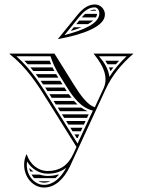

<svg xmlns="http://www.w3.org/2000/svg" viewBox="-20 -640 640 860"><path d="M334.8 -548 321.8 -532H374.3C383.3 -537.1 391.1 -542.5 397.3 -548ZM310.5 -518C306.1 -512.7 301.8 -507.3 297.5 -502H300.2C316.6 -507 331.7 -512.4 345.2 -518ZM382.1 -592H411.6C409.2 -595.4 406.2 -597 404 -597C396.3 -597 389.1 -595.2 382.1 -592ZM361.5 -578C356.4 -573.3 351.3 -568 346.2 -562H409.5C412.7 -567.2 414.6 -572.5 414.9 -578ZM241 -465C350.9 -485.5 450 -520.5 450 -575C450 -599.8 429.8 -620 405 -620C373.1 -620 347.8 -599 325.7 -571.7L240 -466ZM269.1 -482.9 335 -564.1C354.5 -588.1 376.2 -607 404 -607C415.6 -607 425 -594.9 425 -580C425 -533.6 350.2 -504 269.1 -482.9ZM228.1 158C233.8 153.4 239.2 148 244.3 142H238.2C224 146.2 209.6 148 194 148C181.4 148 169.3 145.8 158 142H121.2C124.5 148 128.5 153.4 132.9 158ZM205.5 172H151.8C159.7 175.9 168.3 178 177 178C186.8 178 196.4 175.9 205.5 172ZM115 128H129.9C123 123.4 116.7 118.1 111.1 112.3C112 117.8 113.3 123.1 115 128ZM451.5 -368C455.1 -362.7 458.4 -357.3 461.4 -352H499.2C503.9 -357.5 508.6 -362.8 513.3 -368ZM468.4 -338C470.7 -332.7 472.8 -327.4 474.5 -322H475.8C479.6 -327.4 483.7 -332.7 487.8 -338ZM328 -22C330.5 -27.3 333 -32.7 335.4 -38H313.6L323.6 -22ZM355.9 -82C358.3 -87.3 360.8 -92.7 363.3 -98H276.1L286.1 -82ZM349.4 -68H294.9L304.9 -52H341.9C344.4 -57.3 346.9 -62.7 349.4 -68ZM377.2 -128H257.4L267.4 -112H369.8C372.3 -117.3 374.8 -122.7 377.2 -128ZM219.9 -188 229.9 -172H327.2C321.8 -177 316.7 -182.4 311.7 -188ZM238.7 -158C242 -152.7 245.3 -147.3 248.7 -142H372.2C362.1 -146.3 352.8 -151.7 344.1 -158ZM211.3 -202H300.2C296.2 -207.2 292.3 -212.5 288.5 -218H201.3C204.6 -212.7 207.9 -207.4 211.3 -202ZM88.9 -368C94 -362.7 99 -357.4 103.9 -352H209.1C206.8 -357.3 204.7 -362.6 202.7 -368ZM116.1 -338C120.6 -332.7 125 -327.4 129.3 -322H223.5C220.7 -327.3 218 -332.6 215.4 -338ZM140.2 -308C144.2 -302.7 148.2 -297.4 152.1 -292H241.4L235.2 -302C233.9 -304 232.7 -306 231.5 -308ZM162 -278C165.7 -272.7 169.3 -267.4 172.9 -262H260.1L250.1 -278ZM182.2 -248C185.6 -242.7 189 -237.4 192.5 -232H279C275.6 -237.3 272.2 -242.6 268.8 -248ZM224 -400H23V-398C99 -338 146 -266 199 -180L322.7 18.1L307.5 51C284 101.8 246 126 194 126C150 126 114 95 100 52H98C92 66 88 80 88 98C88 154 128 200 177 200C228 200 267 160 293 106L453 -240C482.9 -303.6 524 -353 577 -399L576 -400H399C424.7 -368 452.7 -327.9 452.7 -284.7C452.7 -271.4 450.1 -257.9 443.9 -244.2L405 -160.1C372.5 -167.8 339 -215.4 310 -262ZM396 -144.6 327.4 3 209.2 -186.3C161.6 -263.5 117.8 -330.9 53.6 -388H206.3C216 -358.2 227.1 -333.8 243.7 -307.2L275.8 -255.7C308.3 -203.5 341.9 -157.7 396 -144.6ZM470.1 -295.8C465.3 -331.8 447.6 -359.6 423.4 -388H547C517.5 -360 491.8 -329.8 470.1 -295.8ZM276.9 111.2C251.9 157.9 217.8 188 177 188C136 188 100 148.8 100 98C100 92.7 100.5 86.9 101.1 83.1C120.9 115.8 154.4 138 194 138C225.7 138 254 129.3 276.9 111.2Z"/></svg>

Font: SortefaxS02
Style: Medium
Weight: 500
Designer: gluk
Foundry: gluk
Version: Version 0.261